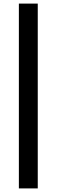

<svg xmlns="http://www.w3.org/2000/svg" viewBox="-20 -828 315 1068"><path d="M190 -808V220H85V-808Z"/></svg>

Font: Encode Sans Normal
Style: Medium
Weight: 500
Designer: Pablo Impallari, Andres Torresi
Foundry: Pablo Impallari, Andres Torresi
Version: Version 1.000; ttfautohint (v1.00) -l 8 -r 50 -G 200 -x 14 -